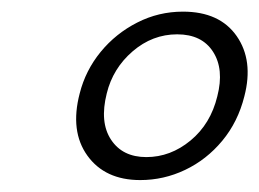

<svg xmlns="http://www.w3.org/2000/svg" viewBox="-20 -732 446 330"><path d="M294.5 -712Q357.5 -712 386.8 -670Q416 -628 400 -566.5Q389 -522.5 362 -490Q335 -457.5 298.2 -440Q261.5 -422.5 221 -422.5Q160.5 -422.5 130.2 -464.5Q100 -506.5 117 -571.5Q127 -611 153 -642.8Q179 -674.5 215.8 -693.2Q252.5 -712 294.5 -712ZM284.5 -673Q242 -673 208 -643.8Q174 -614.5 163.5 -571.5Q151 -522 170.8 -492Q190.5 -462 231.5 -462Q273 -462 307.5 -490.5Q342 -519 353.5 -566.5Q365.5 -613 346.2 -643Q327 -673 284.5 -673Z"/></svg>

Font: Fraunces 72pt S100 Light
Style: Italic
Weight: 300
Italic angle: -16°
Version: Version 1.000; ttfautohint (v1.8.3)